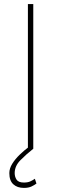

<svg xmlns="http://www.w3.org/2000/svg" viewBox="-20 -731 301 944"><path d="M143.6 -710.9V0H117.2V-710.9ZM123 -9.8 144 0Q109.4 27.3 80.8 56.2Q52.2 85 52.2 120.1Q52.2 138.2 61.5 152.3Q70.8 166.5 97.7 166.5Q117.2 166.5 129.9 160.4Q142.6 154.3 151.4 147.9L159.2 171.4Q149.9 178.7 135 185.8Q120.1 192.9 97.7 192.9Q64.9 192.9 45.4 175Q25.9 157.2 25.9 120.1Q25.9 97.2 40.3 74Q54.7 50.8 77.1 29.3Q99.6 7.8 123 -9.8Z"/></svg>

Font: Vazirmatn RD UI Thin
Style: Regular
Weight: 100
Designer: Saber Rastikerdar
Foundry: Saber Rastikerdar
Version: Version 33.003